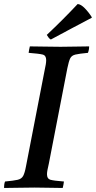

<svg xmlns="http://www.w3.org/2000/svg" viewBox="-32 -931 475 952"><path d="M-12 1Q-12 -6 -11 -15Q-10 -24 -7 -31Q36 -35 55.5 -39.5Q75 -44 83 -59Q91 -74 97 -107L189 -581Q193 -599 195 -611.5Q197 -624 197 -633Q197 -656 179.5 -660.5Q162 -665 110 -669Q112 -685 116 -701Q145 -701 188 -700Q231 -699 268 -699Q302 -699 342 -700Q382 -701 410 -701Q410 -684 404 -669Q361 -665 342 -660.5Q323 -656 316 -641.5Q309 -627 302 -593L210 -119Q206 -101 203.5 -89Q201 -77 201 -67Q201 -45 217 -40Q233 -35 285 -31Q284 -24 282.5 -15Q281 -6 279 1Q250 1 212 0Q174 -1 139 -1Q102 -1 59 0Q16 1 -12 1ZM423 -846V-843Q378 -820 325.5 -791.5Q273 -763 220 -735Q213 -739 209 -744.5Q205 -750 200 -758Q280 -833 353 -911Q369 -910 388.5 -890Q408 -870 423 -846Z"/></svg>

Font: Tiro Kannada
Style: Italic
Weight: 400
Italic angle: -11°
Designer: Kannada: John Hudson & Fiona Ross, assisted by Kaja Sojewska. Latin: John Hudson with Paul Hanslow, assisted by Kaja Soj
Foundry: Tiro Typeworks Ltd.
Version: Version 1.52